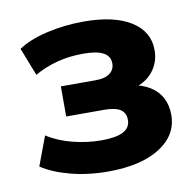

<svg xmlns="http://www.w3.org/2000/svg" viewBox="-60 -518 603 590"><g transform="rotate(-10 241.5 -222.5)"><path d="M232 11Q169 11 114.5 -3.5Q60 -18 26 -41L60 -132Q94 -110 139 -98.5Q184 -87 229 -87Q273 -87 296 -98.5Q319 -110 319 -135Q319 -157 303 -167.5Q287 -178 252 -178H134V-272H242Q272 -272 287 -283.5Q302 -295 302 -314Q302 -337 281.5 -348Q261 -359 219 -359Q175 -359 137 -349Q99 -339 66 -320L32 -407Q66 -430 121 -443Q176 -456 238 -456Q332 -456 384.5 -423Q437 -390 437 -332Q437 -293 413.5 -264.5Q390 -236 349 -227V-238Q383 -232 406 -217.5Q429 -203 441 -180Q453 -157 453 -127Q453 -64 394 -26.5Q335 11 232 11Z"/></g></svg>

Font: Nunito Sans 12pt ExtraLight
Style: Weight 830 Width 84 Optical size 12.0 YTLC 445
Weight: 830
Width: 4
Designer: Vernon Adams
Foundry: Vernon Adams
Version: Version 3.101;gftools[0.9.27]